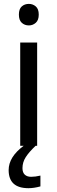

<svg xmlns="http://www.w3.org/2000/svg" viewBox="-20 -757 298 997"><path d="M172.9 0H85V-536.1H172.9ZM78.1 -681.2Q78.1 -710.4 93 -723.6Q107.9 -736.8 129.9 -736.8Q150.4 -736.8 165.8 -723.6Q181.2 -710.4 181.2 -681.2Q181.2 -652.3 165.8 -638.7Q150.4 -625 129.9 -625Q107.9 -625 93 -638.7Q78.1 -652.3 78.1 -681.2ZM96.7 116.2Q96.7 138.7 108.6 149.9Q120.6 161.1 141.6 161.1Q163.1 161.1 189.9 154.8V210.9Q156.2 220.2 127.9 220.2Q24.9 220.2 24.9 126Q24.9 58.1 103 0H165Q130.9 32.2 113.8 58.8Q96.7 85.4 96.7 116.2Z"/></svg>

Font: NotoPenekeko
Style: Regular
Weight: 400
Designer: Monotype Design team
Foundry: Monotype Imaging Inc.
Version: Version 1.04